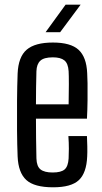

<svg xmlns="http://www.w3.org/2000/svg" viewBox="-20 -789 435 817"><path d="M271 -210H350Q351 -193 351.5 -166Q352 -139 351 -123Q348 -53 315.5 -22.5Q283 8 206 8Q126 8 92 -23Q58 -54 55 -123Q53 -171 52.5 -233.5Q52 -296 52.5 -360Q53 -424 55 -476Q58 -547 93.5 -577.5Q129 -608 205 -608Q281 -608 314.5 -577Q348 -546 351 -478Q352 -467 352.5 -435Q353 -403 352.5 -362Q352 -321 350 -284H133Q133 -243 133.5 -200.5Q134 -158 135 -115Q136 -81 152.5 -68Q169 -55 204 -55Q240 -55 255 -68Q270 -81 272 -115Q273 -130 273 -156Q273 -182 271 -210ZM205 -545Q167 -545 151.5 -530.5Q136 -516 135 -486Q134 -451 133.5 -416.5Q133 -382 133 -345H272Q273 -389 273 -430Q273 -471 272 -486Q270 -519 254 -532Q238 -545 205 -545ZM174 -652 259 -769H323L236 -652Z"/></svg>

Font: Big Shoulders Text
Style: Regular
Weight: 400
Designer: Patric King
Foundry: XO Type Co
Version: Version 1.000; ttfautohint (v1.8.2)